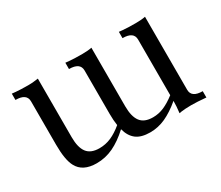

<svg xmlns="http://www.w3.org/2000/svg" viewBox="-90 -682 1038 901"><g transform="rotate(-30 428.5 -232.0)"><path d="M505.4 9.8Q457 9.8 430.4 -10.5Q403.8 -30.8 393.1 -71.8Q348.6 -30.8 305.7 -10.5Q262.7 9.8 215.3 9.8Q139.6 9.8 112.8 -42Q92.8 -79.6 92.8 -161.1V-396Q92.8 -438.5 32.7 -438.5V-472.7L52.7 -470.7Q76.2 -468.3 122.6 -468.3Q136.7 -468.3 148.9 -469.7Q168 -471.7 173.8 -472.7V-154.8Q173.8 -99.6 194.3 -72.3Q214.8 -44.9 261.7 -44.9Q295.4 -44.9 325.4 -58.1Q355.5 -71.3 387.2 -97.7Q382.8 -125.5 382.8 -161.1V-396Q382.8 -438.5 322.8 -438.5V-472.7L342.8 -470.7Q366.2 -468.3 412.6 -468.3Q443.8 -468.3 463.9 -472.7V-154.8Q463.9 -99.6 484.4 -72.3Q504.9 -44.9 551.8 -44.9Q583 -44.9 611.8 -57.4Q640.6 -69.8 672.9 -94.7V-396Q672.9 -438.5 612.8 -438.5V-472.7L632.8 -470.7Q656.2 -468.3 702.6 -468.3Q733.4 -468.3 754.4 -472.7V-77.1Q754.4 -34.7 814.5 -34.7V-0.5Q766.1 -4.9 733.9 -4.9Q718.8 -4.9 702.6 -3.9Q677.7 -2 668.5 0.5Q672.9 -34.7 672.9 -64Q628.9 -26.9 588.6 -8.5Q548.3 9.8 505.4 9.8Z"/></g></svg>

Font: Almanac
Style: Regular
Weight: 400
Designer: Eden's Almanac
Version: Version 3.501;March 28, 2021;FontCreator 13.0.0.2683 64-bit